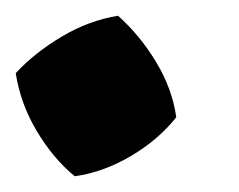

<svg xmlns="http://www.w3.org/2000/svg" viewBox="-21 -218 304 244"><path d="M74 6Q47 -16 26 -51Q5 -86 -1 -125Q23 -151 57.5 -171.5Q92 -192 129 -198Q157 -173 177.5 -139Q198 -105 203 -69Q180 -40 145 -19.5Q110 1 74 6Z"/></svg>

Font: Piazzolla SC ExtraBold
Style: Italic
Weight: 800
Italic angle: -11.3°
Designer: Juan Pablo del Peral
Foundry: Huerta Tipografica
Version: Version 1.330